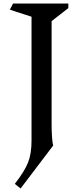

<svg xmlns="http://www.w3.org/2000/svg" viewBox="-20 -806 462 1090"><path d="M273 -99Q273 -59 275.5 -25.5Q278 8 282 20L97 264L64 238Q120 166 139.5 116Q159 66 159 -7V-711L36 -751L54 -786H368V-760L273 -686Z"/></svg>

Font: Inknut Antiqua Light
Style: Regular
Weight: 300
Designer: Claus Eggers Sørensen
Foundry: Claus Eggers Sørensen
Version: Version 1.003; ttfautohint (v1.8.2) -l 8 -r 50 -G 200 -x 14 